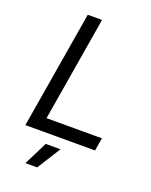

<svg xmlns="http://www.w3.org/2000/svg" viewBox="-164 -787 848 1075"><g transform="rotate(20 260.0 -250.0)"><path d="M168 -700H253L149 -77H479L466 0H51ZM194 60H282L194 200H124Z"/></g></svg>

Font: Oak Sans
Style: Italic
Weight: 400
Italic angle: -9.49998°
Foundry: Erik Kennedy, Walven
Version: Version 1.000